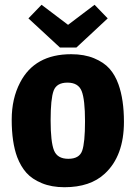

<svg xmlns="http://www.w3.org/2000/svg" viewBox="-20 -772 568 804"><path d="M431 -695 300 -573H231L99 -695L154 -752L265 -668L376 -752ZM250 12Q196 12 155 -5Q114 -22 90.5 -48.5Q67 -75 52 -114Q29 -176 29 -271Q29 -359 64 -426Q125 -545 278 -545Q333 -545 374 -528Q415 -511 438.5 -484.5Q462 -458 476 -419Q499 -355 499 -262Q499 -119 419 -45Q358 12 250 12ZM206 -142.5Q220 -107 266 -107Q312 -107 324 -140.5Q336 -174 336 -264.5Q336 -355 322 -390.5Q308 -426 262.5 -426Q217 -426 204.5 -392Q192 -358 192 -268Q192 -178 206 -142.5Z"/></svg>

Font: Magra
Style: Bold
Weight: 600
Designer: Viviana Monsalve
Foundry: Viviana Monsalve
Version: Version 1.001